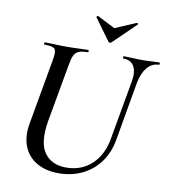

<svg xmlns="http://www.w3.org/2000/svg" viewBox="-89 -878 862 969"><g transform="rotate(10 342.0 -394.0)"><path d="M560 -507Q569 -558 552.5 -585.5Q536 -613 498 -613Q495 -613 495.5 -619Q496 -625 498 -625Q520 -625 543 -623.5Q566 -622 593 -622Q617 -622 640 -623.5Q663 -625 680 -625Q684 -625 683.5 -619Q683 -613 680 -613Q644 -613 619.5 -582.5Q595 -552 586 -501L534 -203Q522 -135 486 -86.5Q450 -38 396 -12Q342 14 276 14Q210 14 163.5 -13Q117 -40 97 -90Q77 -140 89 -208L149 -546Q157 -590 146.5 -601.5Q136 -613 94 -613Q90 -613 91 -619Q92 -625 93 -625Q117 -625 145 -623.5Q173 -622 203 -622Q238 -622 266.5 -623.5Q295 -625 316 -625Q319 -625 319 -619Q319 -613 316 -613Q286 -613 270 -606.5Q254 -600 246 -584Q238 -568 233 -539L179 -237Q160 -125 196.5 -73Q233 -21 308 -21Q387 -21 440 -71Q493 -121 507 -208ZM408 -685 328 -795Q327 -797 330 -800Q333 -803 336 -802L426 -756L534 -802Q536 -803 539 -800Q542 -797 540 -795L427 -685Q416 -674 408 -685Z"/></g></svg>

Font: Cormorant SemiBold
Style: Italic
Weight: 600
Italic angle: -10°
Designer: Christian Thalmann (Catharsis Fonts)
Foundry: Catharsis Fonts
Version: Version 4.000